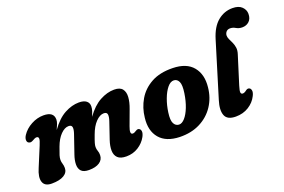

<svg xmlns="http://www.w3.org/2000/svg" viewBox="-96 -1042 2026 1371"><g transform="rotate(-20 916.5 -356.5)"><path d="M321.5 -128.5 369 -267Q380 -299 376.8 -316.2Q373.5 -333.5 351 -333.5Q321 -333.5 290.8 -302.8Q260.5 -272 240.5 -217.5Q226 -179 220.2 -160Q214.5 -141 214.5 -126Q214.5 -110.5 219.5 -95.5Q224.5 -80.5 224.5 -61.5Q224.5 -27.5 192 -8Q159.5 11.5 99.5 11.5Q46.5 11.5 34 -26Q21.5 -63.5 49 -126L110 -273Q125.5 -309 124.2 -322.8Q123 -336.5 108 -336.5Q97 -336.5 76 -323.5Q59 -314 47.5 -319.5Q33.5 -323.5 31.8 -340.5Q30 -357.5 43.5 -378.5Q69.5 -418 115 -442.5Q160.5 -467 208.5 -467Q286 -467 286 -408Q286 -392.5 279 -374.5Q272 -356.5 262.5 -336Q313.5 -407.5 369 -437.2Q424.5 -467 477.5 -467Q515 -467 534 -452Q553 -437 552.5 -411Q552.5 -394 546.5 -375.8Q540.5 -357.5 532 -338Q582 -407.5 637.2 -437.2Q692.5 -467 745.5 -467Q789.5 -467 807.5 -444Q825.5 -421 823 -382.8Q820.5 -344.5 803 -298.5L760.5 -183.5Q739 -126.5 765 -126.5Q777 -126.5 793.5 -138Q807.5 -147 817.5 -141Q828.5 -136.5 831 -120.8Q833.5 -105 820.5 -80Q798.5 -39.5 758 -14Q717.5 11.5 667 11.5Q622 11.5 601.5 -8.5Q581 -28.5 580.2 -63Q579.5 -97.5 594 -140.5L637 -267Q647.5 -298 644.5 -315.8Q641.5 -333.5 618.5 -333.5Q588.5 -333.5 557.5 -301.5Q526.5 -269.5 506 -212.5Q491.5 -174 486.5 -156.2Q481.5 -138.5 481.5 -127Q481.5 -110 487.2 -95.2Q493 -80.5 492.5 -62Q492 -27.5 462.8 -8Q433.5 11.5 382.5 11.5Q342 11.5 324.5 -7.2Q307 -26 307.5 -58Q308 -90 321.5 -128.5Z M1191 -468.5Q1295.5 -466.5 1344 -407.5Q1392.5 -348.5 1382 -253.5Q1374.5 -176 1334.2 -115.2Q1294 -54.5 1227 -20.5Q1160 13.5 1072 11.5Q969.5 8.5 920.8 -49.2Q872 -107 883.5 -203Q891 -276 926.8 -337Q962.5 -398 1028.2 -434.2Q1094 -470.5 1191 -468.5ZM1096.5 -73.5Q1119.5 -72.5 1142.2 -98Q1165 -123.5 1182.8 -168.8Q1200.5 -214 1209 -271.5Q1218 -331.5 1206.2 -356.8Q1194.5 -382 1169.5 -383.5Q1143.5 -384.5 1119.8 -355.8Q1096 -327 1078.5 -280Q1061 -233 1054 -181Q1046 -124 1058.8 -99.5Q1071.5 -75 1096.5 -73.5Z M1738.5 -725Q1785.5 -725 1809.2 -701.8Q1833 -678.5 1833 -648Q1833 -611 1811.8 -591.2Q1790.5 -571.5 1759.5 -571.5Q1734 -571.5 1714 -583.2Q1694 -595 1673.5 -595Q1656 -595 1645.5 -584.5Q1635 -574 1633 -557Q1632.5 -541.5 1640 -525.8Q1647.5 -510 1656 -492Q1664.5 -474 1668 -451.5Q1671.5 -429 1662 -400.5L1595.5 -188Q1584 -151 1586.2 -138.8Q1588.5 -126.5 1601 -126.5Q1614.5 -126.5 1632 -141Q1645 -150 1656.5 -144.5Q1667 -140.5 1670 -124.8Q1673 -109 1660.5 -84.5Q1639.5 -42 1596.8 -15.2Q1554 11.5 1498.5 11.5Q1433.5 11.5 1417.5 -30Q1401.5 -71.5 1423.5 -141.5L1550.5 -557Q1576.5 -643 1626 -684Q1675.5 -725 1738.5 -725Z"/></g></svg>

Font: Fraunces 72pt SuperSoft
Style: Bold Italic
Weight: 700
Italic angle: -16°
Version: Version 1.000;[0bf87f6ff]